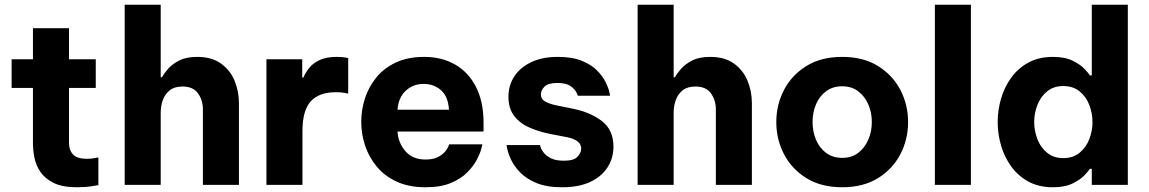

<svg xmlns="http://www.w3.org/2000/svg" viewBox="-20 -780 4846 810"><path d="M305 10Q243 10 206 -8.5Q169 -27 150 -55.5Q131 -84 125 -116Q119 -148 119 -175V-409H29V-530H119V-661H271V-530H384V-409H271V-179Q271 -146 288.5 -128Q306 -110 347 -110Q365 -110 380 -113Q395 -116 395 -116V1Q395 1 368 5.5Q341 10 305 10Z M506 0V-760H658V-454H663Q672 -470 689.5 -490Q707 -510 736.5 -525Q766 -540 812 -540Q874 -540 913 -511.5Q952 -483 970 -438.5Q988 -394 988 -345V0H836V-319Q836 -357 815.5 -386Q795 -415 750 -415Q716 -415 696 -399Q676 -383 667 -358Q658 -333 658 -305V0Z M1104 0V-530H1255V-453H1260Q1269 -474 1285 -494Q1301 -514 1329 -527Q1357 -540 1401 -540Q1423 -540 1436 -537.5Q1449 -535 1449 -535V-385Q1449 -385 1434.5 -388Q1420 -391 1397 -391Q1326 -391 1291 -352.5Q1256 -314 1256 -227V0Z M1775 10Q1705 10 1654 -13.5Q1603 -37 1570 -76.5Q1537 -116 1520.5 -165Q1504 -214 1504 -266Q1504 -316 1519.5 -364.5Q1535 -413 1567.5 -453Q1600 -493 1650.5 -516.5Q1701 -540 1770 -540Q1843 -540 1899.5 -508Q1956 -476 1988 -413.5Q2020 -351 2020 -262V-225H1657Q1660 -177 1690.5 -142Q1721 -107 1775 -107Q1806 -107 1825.5 -116.5Q1845 -126 1856 -138.5Q1867 -151 1871 -161Q1875 -171 1875 -171H2015Q2015 -171 2010.5 -152.5Q2006 -134 1992 -107Q1978 -80 1951.5 -53Q1925 -26 1882 -8Q1839 10 1775 10ZM1657 -317H1874Q1871 -372 1841 -399Q1811 -426 1767 -426Q1723 -426 1692 -397.5Q1661 -369 1657 -317Z M2352 10Q2286 10 2243 -8Q2200 -26 2174.5 -52.5Q2149 -79 2136.5 -105.5Q2124 -132 2120.5 -150Q2117 -168 2117 -168H2258Q2258 -168 2261 -158Q2264 -148 2274.5 -135Q2285 -122 2305 -112Q2325 -102 2359 -102Q2401 -102 2416.5 -119Q2432 -136 2432 -153Q2432 -189 2373 -201L2301 -215Q2255 -224 2214.5 -241.5Q2174 -259 2149.5 -290.5Q2125 -322 2125 -372Q2125 -420 2150 -458Q2175 -496 2221.5 -518Q2268 -540 2333 -540Q2394 -540 2434.5 -523.5Q2475 -507 2499 -482.5Q2523 -458 2535 -433.5Q2547 -409 2550.5 -392.5Q2554 -376 2554 -376H2418Q2418 -376 2412 -389.5Q2406 -403 2387.5 -416.5Q2369 -430 2331 -430Q2292 -430 2277 -414.5Q2262 -399 2262 -382Q2262 -362 2279.5 -352Q2297 -342 2325 -336L2394 -322Q2470 -307 2519 -269.5Q2568 -232 2568 -161Q2568 -113 2543 -74Q2518 -35 2470 -12.5Q2422 10 2352 10Z M2670 0V-760H2822V-454H2827Q2836 -470 2853.5 -490Q2871 -510 2900.5 -525Q2930 -540 2976 -540Q3038 -540 3077 -511.5Q3116 -483 3134 -438.5Q3152 -394 3152 -345V0H3000V-319Q3000 -357 2979.5 -386Q2959 -415 2914 -415Q2880 -415 2860 -399Q2840 -383 2831 -358Q2822 -333 2822 -305V0Z M3533 10Q3444 10 3382 -28.5Q3320 -67 3287.5 -129.5Q3255 -192 3255 -265Q3255 -338 3287.5 -400.5Q3320 -463 3382 -501.5Q3444 -540 3533 -540Q3622 -540 3684 -501.5Q3746 -463 3778.5 -400.5Q3811 -338 3811 -265Q3811 -192 3778.5 -129.5Q3746 -67 3684 -28.5Q3622 10 3533 10ZM3533 -114Q3573 -114 3600.5 -135Q3628 -156 3643 -190.5Q3658 -225 3658 -265Q3658 -306 3643 -340Q3628 -374 3600.5 -395Q3573 -416 3533 -416Q3493 -416 3465 -395Q3437 -374 3422.5 -340Q3408 -306 3408 -265Q3408 -225 3422.5 -190.5Q3437 -156 3465 -135Q3493 -114 3533 -114Z M3924 0V-760H4076V0Z M4422 10Q4363 10 4319.5 -13.5Q4276 -37 4247 -76.5Q4218 -116 4203.5 -165Q4189 -214 4189 -265Q4189 -316 4203.5 -365Q4218 -414 4247 -453.5Q4276 -493 4319.5 -516.5Q4363 -540 4422 -540Q4473 -540 4506 -523.5Q4539 -507 4556.5 -488Q4574 -469 4578 -462H4586V-760H4738V0H4586V-68H4578Q4574 -61 4556.5 -42Q4539 -23 4506 -6.5Q4473 10 4422 10ZM4466 -113Q4507 -113 4534.5 -135.5Q4562 -158 4575.5 -193Q4589 -228 4589 -265Q4589 -302 4575.5 -337Q4562 -372 4534.5 -394.5Q4507 -417 4466 -417Q4425 -417 4397.5 -394.5Q4370 -372 4356.5 -337Q4343 -302 4343 -265Q4343 -228 4356.5 -193Q4370 -158 4397.5 -135.5Q4425 -113 4466 -113Z"/></svg>

Font: Be Vietnam Pro
Style: Bold
Weight: 700
Designer: Lam Bao, Tony Le, Vietanh Nguyen
Foundry: Yellow Type Foundry
Version: Version 1.002; ttfautohint (v1.8.3)